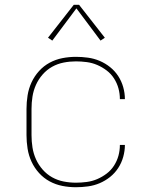

<svg xmlns="http://www.w3.org/2000/svg" viewBox="-20 -776 640 804"><path d="M298 8Q269 8 241 2.5Q213 -3 188 -16.5Q163 -30 143.5 -51.5Q124 -73 112 -99Q100 -125 95.5 -153.5Q91 -182 91 -210V-320Q91 -348 95.5 -376.5Q100 -405 112 -431Q124 -457 143.5 -478.5Q163 -500 188 -513.5Q213 -527 241 -532.5Q269 -538 298 -538Q323 -538 348.5 -534.5Q374 -531 397.5 -521Q421 -511 441 -495Q461 -479 475 -457.5Q489 -436 496 -411Q503 -386 503 -361H482Q482 -384 476 -406Q470 -428 457.5 -447.5Q445 -467 426.5 -481Q408 -495 387 -504Q366 -513 343 -516Q320 -519 298 -519Q272 -519 246.5 -514Q221 -509 198.5 -496.5Q176 -484 158.5 -464Q141 -444 130.5 -420.5Q120 -397 116 -371.5Q112 -346 112 -320V-210Q112 -184 116 -158.5Q120 -133 130.5 -109.5Q141 -86 158.5 -66Q176 -46 198.5 -33.5Q221 -21 246.5 -16Q272 -11 298 -11Q320 -11 343 -14Q366 -17 387 -26Q408 -35 426.5 -49Q445 -63 457.5 -82.5Q470 -102 476 -124Q482 -146 482 -169H503Q503 -144 496 -119Q489 -94 475 -72.5Q461 -51 441 -35Q421 -19 397.5 -9Q374 1 348.5 4.5Q323 8 298 8ZM199 -606 181 -618 289 -756H311L419 -618L401 -606L300 -741Z"/></svg>

Font: Iosevka Curly Thin Extended
Style: Regular
Weight: 100
Width: 7
Monospace: yes
Designer: Belleve Invis
Foundry: Belleve Invis
Version: Version 11.1.0; ttfautohint (v1.8.3)